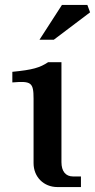

<svg xmlns="http://www.w3.org/2000/svg" viewBox="-20 -758 385 778"><path d="M229 -101V-506H175C142 -484 113 -475 30 -467V-424C106 -430 116 -425 116 -358V-97C116 -41 157 0 213 0H308V-43H276C246 -43 229 -64 229 -101ZM140 -597H198L345 -708L334 -738H231Z"/></svg>

Font: LT Superior Serif Semibold
Style: Regular
Weight: 600
Designer: Daniel Lyons
Foundry: LyonsType
Version: Version 2.120;FEAKit 1.0